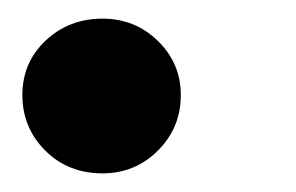

<svg xmlns="http://www.w3.org/2000/svg" viewBox="-20 -172 318 206"><path d="M90 14Q53 14 28.5 -10.5Q4 -35 4 -70Q4 -105 29 -128.5Q54 -152 90 -152Q125 -152 149.5 -128Q174 -104 174 -70Q174 -35 149.5 -10.5Q125 14 90 14Z"/></svg>

Font: Baskervville
Style: Bold Italic
Weight: 700
Italic angle: -18°
Version: Version 1.100